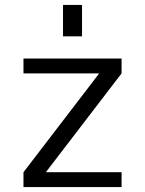

<svg xmlns="http://www.w3.org/2000/svg" viewBox="-20 -757 587 777"><path d="M235 -610V-737H312V-610ZM380 -458V-460H75V-520H472V-460L167 -62V-60H472V0H75V-60Z"/></svg>

Font: Mplus 1p
Style: Regular
Weight: 400
Version: Version 1.061